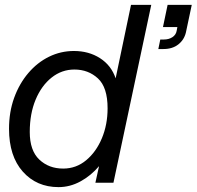

<svg xmlns="http://www.w3.org/2000/svg" viewBox="-20 -749 806 787"><path d="M371 0 386 -68Q353 -29 310 -5.5Q267 18 220 18Q130 18 73.5 -45.5Q17 -109 17 -221Q17 -290 38 -348Q59 -406 96 -449.5Q133 -493 181 -516.5Q229 -540 283 -540Q344 -540 390 -510.5Q436 -481 454 -428L517 -729H600L445 0ZM239 -58Q292 -58 333 -92Q374 -126 397.5 -182Q421 -238 421 -305Q421 -391 381.5 -427.5Q342 -464 285 -464Q233 -464 191.5 -431Q150 -398 126 -340.5Q102 -283 102 -208Q102 -132 141 -95Q180 -58 239 -58ZM648 -638 667 -729H766L742 -616Q735 -586 711 -567Q687 -548 650 -548H629L637 -587H651Q672 -587 686.5 -596.5Q701 -606 704 -622L707 -638Z"/></svg>

Font: Fragment Mono SC
Style: Italic
Weight: 400
Italic angle: -12°
Monospace: yes
Designer: Wei Huang based on Nimbus Sans by URW Studio, based on Helvetica by Max Miedinger.
Foundry: Wei Huang
Version: Version 1.012; ttfautohint (v1.8.4.7-5d5b)